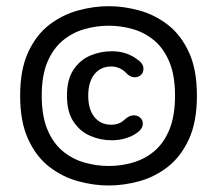

<svg xmlns="http://www.w3.org/2000/svg" viewBox="-20 -634 684 605"><path d="M322.5 -49.5Q275 -49.5 225.8 -63Q176.5 -76.5 135.2 -108.5Q94 -140.5 68.8 -195.2Q43.5 -250 43.5 -332.5Q43.5 -415 68.8 -469.5Q94 -524 135.2 -555.8Q176.5 -587.5 225.8 -601Q275 -614.5 322.5 -614.5Q370 -614.5 419 -601Q468 -587.5 509 -555.8Q550 -524 575.2 -469.5Q600.5 -415 600.5 -332.5Q600.5 -250 575.2 -195.2Q550 -140.5 509 -108.5Q468 -76.5 419 -63Q370 -49.5 322.5 -49.5ZM332 -192Q296.5 -192 264.2 -206Q232 -220 211.5 -250.8Q191 -281.5 191 -332.5Q191 -383.5 211.5 -414.2Q232 -445 264.2 -458.8Q296.5 -472.5 332 -472.5Q358.5 -472.5 378.8 -465Q399 -457.5 413 -446.5Q432 -434 432 -417Q432 -404.5 423.8 -397.5Q415.5 -390.5 404.5 -390.5Q389.5 -390.5 376 -405.5Q368 -414 356 -419.2Q344 -424.5 331 -424.5Q297 -424.5 277.5 -400Q258 -375.5 258 -332.5Q258 -289.5 277.5 -265.2Q297 -241 331 -241Q356 -241 372.5 -257Q379 -263 386.2 -266.8Q393.5 -270.5 402.5 -270.5Q413.5 -270.5 421.8 -263.2Q430 -256 430 -244Q430 -227.5 409.5 -214Q394.5 -203.5 374.5 -197.8Q354.5 -192 332 -192ZM322.5 -111Q362 -111 399.5 -122Q437 -133 466.8 -158.2Q496.5 -183.5 514 -226.2Q531.5 -269 531.5 -332.5Q531.5 -396 514 -438.2Q496.5 -480.5 466.8 -505.8Q437 -531 399.5 -542Q362 -553 322.5 -553Q283 -553 245.2 -542Q207.5 -531 177.2 -505.8Q147 -480.5 129.2 -438.2Q111.5 -396 111.5 -332.5Q111.5 -269 129.2 -226.2Q147 -183.5 177.2 -158.2Q207.5 -133 245.2 -122Q283 -111 322.5 -111Z"/></svg>

Font: Sono Medium
Style: Regular
Weight: 500
Designer: Tyler Finck
Foundry: Tyler Finck
Version: Version 2.112